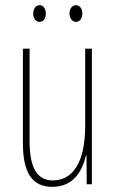

<svg xmlns="http://www.w3.org/2000/svg" viewBox="-20 -716 448 746"><path d="M109 -663C109 -646 118 -631 134 -631C148 -631 158 -644 158 -663C158 -682 148 -696 134 -696C118 -696 109 -680 109 -663ZM250 -664C250 -646 260 -631 275 -631C290 -631 300 -645 300 -664C300 -683 289 -696 275 -696C260 -696 250 -681 250 -664ZM337 -527H311V-228C311 -82 261 -15 185 -15C127 -15 95 -60 95 -167V-527H69V-159C69 -45 105 10 183 10C268 10 300 -54 314 -112H316L317 0H337Z"/></svg>

Font: Noto Sans Tamil ExtraCondensed Thin
Style: Regular
Weight: 100
Width: 2
Designer: Jelle Bosma - Monotype Design Team
Foundry: Monotype Imaging Inc.
Version: Version 2.004